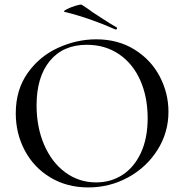

<svg xmlns="http://www.w3.org/2000/svg" viewBox="-20 -808 806 840"><path d="M49 -312Q49 -415 101 -488.5Q153 -562 234.5 -599Q316 -636 401 -636Q496 -636 568 -591.5Q640 -547 678.5 -474Q717 -401 717 -319Q717 -228 669 -152Q621 -76 540.5 -32Q460 12 366 12Q273 12 200.5 -31.5Q128 -75 88.5 -149.5Q49 -224 49 -312ZM626 -291Q626 -384 593.5 -457Q561 -530 500.5 -571Q440 -612 360 -612Q256 -612 198 -541.5Q140 -471 140 -347Q140 -252 173 -175Q206 -98 265.5 -54Q325 -10 401 -10Q465 -10 516 -43Q567 -76 596.5 -139.5Q626 -203 626 -291ZM263 -756Q254 -758 271 -767Q288 -776 311 -783Q334 -790 338 -787Q362 -772 386 -754Q396 -748 427.5 -727Q459 -706 489 -689Q492 -688 492 -685Q492 -682 490 -680Q488 -678 485 -679Q373 -729 263 -756Z"/></svg>

Font: Cormorant SC Medium
Style: Regular
Weight: 500
Designer: Christian Thalmann (Catharsis Fonts)
Foundry: Catharsis Fonts
Version: Version 4.000